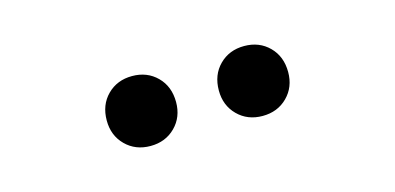

<svg xmlns="http://www.w3.org/2000/svg" viewBox="-30 -839 660 321"><g transform="rotate(-15 300.0 -678.5)"><path d="M143 -678Q143 -705 160 -722Q177 -739 203 -739Q229 -739 246 -722Q263 -705 263 -678Q263 -652 246 -635Q229 -618 203 -618Q177 -618 160 -635Q143 -652 143 -678ZM337 -678Q337 -705 354 -722Q371 -739 397 -739Q423 -739 440 -722Q457 -705 457 -678Q457 -652 440 -635Q423 -618 397 -618Q371 -618 354 -635Q337 -652 337 -678Z"/></g></svg>

Font: CMG Sans SemiBold
Style: Regular
Weight: 600
Designer: Julieta Ulanovsky
Foundry: Julieta Ulanovsky
Version: Version 7.200